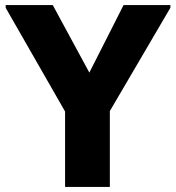

<svg xmlns="http://www.w3.org/2000/svg" viewBox="-20 -740 697 760"><path d="M237.6 0V-298.6L2.4 -709.2V-720H188.8L367.2 -390.7L301.9 -390L469.2 -720H654.4V-709.2L414.8 -300.4V0Z"/></svg>

Font: Kufam
Style: Regular
Weight: 400
Designer: Wael Morcos, Artur Schmal
Foundry: Original Type
Version: Version 1.301; ttfautohint (v1.8.3)